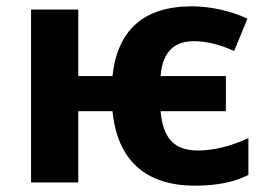

<svg xmlns="http://www.w3.org/2000/svg" viewBox="-20 -576 840 606"><path d="M335 -225H227V0H78V-546H227V-336H335Q359 -556 586 -556Q630 -556 676.5 -545.5Q723 -535 761 -517L719 -415Q651 -446 592 -446Q495 -446 487 -336H693V-225H487Q492 -162 520 -131.5Q548 -101 604 -101Q679 -101 764 -140V-24Q699 10 596 10Q479 10 413 -49Q347 -108 335 -225Z"/></svg>

Font: OpenSansMMV
Style: Bold
Weight: 700
Foundry: Ascender Corporation
Version: Version 4.001